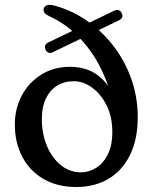

<svg xmlns="http://www.w3.org/2000/svg" viewBox="-20 -755 624 788"><path d="M545.3 -274.1Q545.3 -183.2 513.7 -119.1Q482.1 -54.9 425.5 -21.2Q368.8 12.5 292.8 12.5Q215.8 12.5 159.1 -20.2Q102.5 -53 71.7 -111Q40.9 -169 40.9 -244.1Q40.9 -308.9 69.3 -362.7Q97.7 -416.4 149 -448.6Q200.4 -480.8 268.7 -480.8Q308.4 -480.8 342.5 -467.6Q376.7 -454.3 403.5 -426.8Q430.4 -399.2 447.7 -355.6L438 -351.2Q421.9 -421.8 387.2 -487.4Q352.5 -553 300.8 -605.5Q249.1 -658 181.9 -688.7Q168 -695.4 162.8 -702.4Q157.6 -709.5 158.8 -717.7Q160.3 -726.8 169.2 -731.9Q178.1 -736.9 195.5 -734.1Q268.3 -716 331.8 -673.4Q395.2 -630.8 443.2 -569.5Q491.1 -508.2 518.2 -432.9Q545.3 -357.6 545.3 -274.1ZM151.7 -267.2Q151.7 -206.1 172.5 -156.4Q193.3 -106.7 229.6 -77.3Q265.9 -47.8 312 -47.8Q345 -47.8 374.4 -66Q403.9 -84.2 422.4 -121.1Q441 -157.9 441 -213.7Q441 -275.5 417.6 -322.3Q394.3 -369.1 358.2 -395.3Q322.1 -421.6 283.2 -421.6Q243.2 -421.6 213.7 -402.9Q184.1 -384.2 167.9 -349.8Q151.7 -315.4 151.7 -267.2ZM167.3 -550.2Q162.9 -559.9 165.4 -567.9Q168 -575.8 178 -580.6L448.2 -710.8Q459.7 -716 467.6 -713Q475.5 -709.9 479.1 -701.4Q489.3 -681.3 467 -671L196.8 -540.8Q186.5 -535.7 178.8 -538.9Q171.2 -542.2 167.3 -550.2Z"/></svg>

Font: Fraunces SuperSoft 9pt
Style: Regular
Weight: 900
Version: Version 1.000;[b76b70a41]